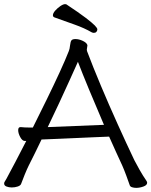

<svg xmlns="http://www.w3.org/2000/svg" viewBox="-21 -900 732 929"><path d="M450 -758Q450 -751 445.5 -746Q441 -741 433 -741Q428 -741 422 -744Q388 -764 340 -781Q292 -798 242 -816Q235 -819 235 -826Q235 -836 246 -848.5Q257 -861 271 -870.5Q285 -880 294 -880Q298 -880 300 -879Q362 -838 394 -813.5Q426 -789 438 -776.5Q450 -764 450 -758ZM99 -218Q87 -218 77 -236.5Q67 -255 67 -270Q67 -285 78 -285H80Q89 -284 98 -283.5Q107 -283 119 -283H138Q172 -351 206 -420.5Q240 -490 268 -551Q296 -612 312 -653Q316 -662 318 -680.5Q320 -699 325 -705Q330 -711 344 -711Q361 -711 379 -702.5Q397 -694 401 -684Q401 -683 401.5 -682Q402 -681 402 -680Q402 -676 400.5 -670.5Q399 -665 399 -660Q399 -655 400 -653Q429 -576 467.5 -484.5Q506 -393 548 -300Q590 -207 629 -125Q637 -109 654 -79Q671 -49 687 -26Q689 -23 690 -20.5Q691 -18 691 -16Q691 -4 673 2.5Q655 9 638 9Q627 9 618 6Q609 3 607 -3Q601 -21 590 -50.5Q579 -80 571 -98Q556 -130 540 -165.5Q524 -201 507 -239Q507 -239 483.5 -238Q460 -237 423 -235.5Q386 -234 344.5 -232Q303 -230 265.5 -228.5Q228 -227 204.5 -226Q181 -225 180 -225Q164 -191 148 -159Q132 -127 118 -99Q110 -83 98.5 -55Q87 -27 81 -10Q78 -2 64.5 2.5Q51 7 36 7Q22 7 10.5 2.5Q-1 -2 -1 -12Q-1 -18 3 -23Q7 -29 11 -36.5Q15 -44 24.5 -62Q34 -80 53.5 -116.5Q73 -153 106 -218ZM482 -296Q445 -382 411 -464Q377 -546 356 -601Q339 -563 315.5 -511Q292 -459 265 -401Q238 -343 210 -285Z"/></svg>

Font: Moon Stars Kai T
Style: Regular
Weight: 400
Designer: GuiWonder
Version: Version 1.101